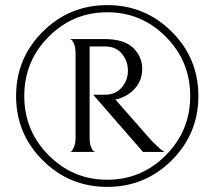

<svg xmlns="http://www.w3.org/2000/svg" viewBox="-20 -720 840 752"><path d="M147.5 -596Q252 -700 400 -700Q548 -700 652.5 -596Q757 -492 757 -344Q757 -196 652.5 -92Q548 12 400 12Q252 12 147.5 -92Q43 -196 43 -344Q43 -492 147.5 -596ZM170.5 -112Q266 -16 400 -16Q534 -16 629.5 -112Q725 -208 725 -344Q725 -480 629.5 -576Q534 -672 400 -672Q266 -672 170.5 -576Q75 -480 75 -344Q75 -208 170.5 -112ZM391 -349Q433 -349 457 -377.5Q481 -406 481 -443Q481 -481 457.5 -509.5Q434 -538 391 -538H331V-182Q331 -157 337 -143Q343 -129 348 -127L354 -125H253Q256 -125 259.5 -127Q263 -129 269.5 -143.5Q276 -158 276 -182V-508Q276 -533 270 -548Q264 -563 258 -565L253 -567H389Q465 -567 501 -533Q537 -499 537 -450Q537 -405 507.5 -372.5Q478 -340 432 -330L556 -189Q577 -165 594 -149Q611 -133 618 -129L624 -125H540L345 -349Z"/></svg>

Font: Bellefair
Style: Regular
Weight: 400
Designer: Nick Shinn, Liron Lavi Turkenic
Foundry: Shinntype
Version: Version 1.003;PS 001.003;hotconv 1.0.88;makeotf.lib2.5.64775